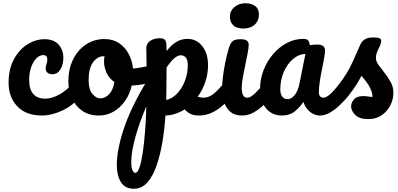

<svg xmlns="http://www.w3.org/2000/svg" viewBox="-20 -708 2454 1185"><path d="M240 5Q140 5 86.5 -52Q33 -109 33 -197Q33 -281 65.5 -341.5Q98 -402 149 -434Q200 -466 255 -466Q312 -466 341.5 -433Q371 -400 371 -350Q371 -310 353 -280Q335 -250 304 -250Q285 -250 273.5 -259Q262 -268 262 -284Q262 -299 267 -312.5Q272 -326 272 -341Q272 -368 247 -368Q224 -368 204 -347.5Q184 -327 172 -292.5Q160 -258 160 -215Q160 -99 261 -99Q299 -99 347 -125Q395 -151 443 -209Q451 -218 457.5 -220.5Q464 -223 470 -223Q484 -223 491 -210.5Q498 -198 498 -178Q498 -164 494.5 -147.5Q491 -131 479 -116Q430 -56 364 -25.5Q298 5 240 5Z M591 5Q529 5 486.5 -25Q444 -55 423 -103Q402 -151 402 -205Q402 -283 431.5 -342Q461 -401 511.5 -434Q562 -467 624 -467Q677 -467 715 -441.5Q753 -416 774.5 -374.5Q796 -333 801 -285Q825 -287 855 -292.5Q885 -298 913 -305Q921 -307 927 -307Q941 -307 947.5 -293Q954 -279 954 -261Q954 -213 925 -204Q863 -183 793 -180Q780 -124 750 -82.5Q720 -41 679 -18Q638 5 591 5ZM599 -101Q629 -101 653.5 -126.5Q678 -152 686 -202Q654 -223 638 -258Q622 -293 622 -329Q622 -345 625 -361Q624 -361 620 -361Q582 -361 554.5 -324Q527 -287 527 -214Q527 -156 550 -128.5Q573 -101 599 -101Z M1206 5Q1175 5 1154 -6Q1133 -17 1120 -33Q1093 -16 1063 -6Q1033 4 1001 5Q996 87 982.5 167.5Q969 248 946.5 313.5Q924 379 889.5 418Q855 457 807 457Q752 457 726.5 416.5Q701 376 701 310Q701 217 744 87Q787 -43 885 -206Q885 -253 884.5 -310Q884 -367 883 -409Q882 -439 906.5 -455.5Q931 -472 966 -472Q986 -472 996 -464Q1006 -456 1007 -430Q1007 -412 1008 -393Q1040 -433 1070.5 -450.5Q1101 -468 1137 -468Q1193 -468 1228.5 -423Q1264 -378 1264 -305Q1264 -252 1247 -202Q1230 -152 1200 -111Q1211 -108 1220 -106.5Q1229 -105 1235 -105Q1271 -105 1302 -132Q1333 -159 1375 -209Q1383 -218 1389.5 -220.5Q1396 -223 1402 -223Q1416 -223 1423 -210.5Q1430 -198 1430 -178Q1430 -164 1427 -147.5Q1424 -131 1411 -116Q1389 -89 1359 -61Q1329 -33 1291 -14Q1253 5 1206 5ZM1007 -162Q1007 -127 1006 -91Q1043 -99 1073 -130.5Q1103 -162 1121 -208Q1139 -254 1139 -306Q1139 -338 1127 -352.5Q1115 -367 1095 -367Q1079 -367 1057 -349.5Q1035 -332 1008 -291Q1008 -258 1007.5 -225.5Q1007 -193 1007 -162ZM790 293Q790 327 798 343Q806 359 815 359Q829 359 840.5 326.5Q852 294 860.5 237.5Q869 181 875 106.5Q881 32 883 -51Q841 46 815.5 138Q790 230 790 293Z M1483 -532Q1440 -532 1419.5 -552Q1399 -572 1399 -606Q1399 -641 1427 -664.5Q1455 -688 1495 -688Q1531 -688 1554.5 -671Q1578 -654 1578 -619Q1578 -579 1551.5 -555.5Q1525 -532 1483 -532ZM1475 5Q1429 5 1402 -17.5Q1375 -40 1363 -78.5Q1351 -117 1351 -163Q1351 -193 1356 -235Q1361 -277 1370.5 -323Q1380 -369 1392 -410Q1401 -441 1415.5 -453.5Q1430 -466 1464 -466Q1495 -466 1505 -456Q1515 -446 1515 -432Q1515 -414 1508.5 -379.5Q1502 -345 1493.5 -305.5Q1485 -266 1478.5 -228.5Q1472 -191 1472 -167Q1472 -139 1479.5 -122Q1487 -105 1507 -105Q1526 -105 1554 -132Q1582 -159 1624 -209Q1632 -218 1638.5 -220.5Q1645 -223 1651 -223Q1665 -223 1672 -210.5Q1679 -198 1679 -178Q1679 -164 1676 -147.5Q1673 -131 1660 -116Q1638 -89 1608.5 -61Q1579 -33 1545.5 -14Q1512 5 1475 5Z M1721 5Q1658 5 1621.5 -40Q1585 -85 1585 -158Q1585 -219 1606.5 -274.5Q1628 -330 1665 -373.5Q1702 -417 1750 -442.5Q1798 -468 1851 -468Q1875 -468 1882 -458.5Q1889 -449 1893 -429Q1905 -431 1916 -432Q1927 -433 1937 -433Q1966 -433 1976 -422.5Q1986 -412 1986 -398Q1986 -381 1980.5 -349Q1975 -317 1967 -279Q1959 -241 1953.5 -204Q1948 -167 1948 -138Q1948 -123 1955.5 -114Q1963 -105 1975 -105Q1995 -105 2023.5 -132Q2052 -159 2094 -209Q2102 -218 2108.5 -220.5Q2115 -223 2121 -223Q2135 -223 2142 -210.5Q2149 -198 2149 -178Q2149 -164 2146 -147.5Q2143 -131 2130 -116Q2108 -89 2079 -61Q2050 -33 2018 -14Q1986 5 1954 5Q1922 5 1894 -17Q1866 -39 1852 -79Q1833 -48 1800.5 -21.5Q1768 5 1721 5ZM1757 -96Q1778 -96 1798.5 -121Q1819 -146 1828 -191L1865 -375Q1823 -374 1787.5 -343Q1752 -312 1731 -263Q1710 -214 1710 -157Q1710 -126 1722.5 -111Q1735 -96 1757 -96Z M2254 27Q2197 27 2172 1Q2147 -25 2147 -51Q2147 -74 2164.5 -94.5Q2182 -115 2222 -115Q2236 -115 2248.5 -113Q2261 -111 2279 -109Q2278 -137 2266.5 -161Q2255 -185 2239.5 -205Q2224 -225 2211 -240Q2177 -175 2144.5 -136Q2112 -97 2083 -68Q2064 -50 2047 -49.5Q2030 -49 2019.5 -61Q2009 -73 2008.5 -91Q2008 -109 2023 -127Q2046 -155 2070 -185Q2094 -215 2119 -255Q2139 -287 2159 -331.5Q2179 -376 2204 -433Q2213 -454 2232.5 -465.5Q2252 -477 2283 -477Q2312 -477 2322.5 -472Q2333 -467 2333 -456Q2333 -451 2329.5 -438Q2326 -425 2318 -411Q2309 -393 2304.5 -379Q2300 -365 2300 -350Q2300 -330 2316.5 -307Q2333 -284 2354 -257.5Q2375 -231 2391.5 -201Q2408 -171 2408 -136Q2408 -95 2389 -57.5Q2370 -20 2335.5 3.5Q2301 27 2254 27Z"/></svg>

Font: Pacifico
Style: Regular
Weight: 400
Designer: Vernon Adams
Foundry: Vernon Adams
Version: Version 3.010; ttfautohint (v1.8.4.7-5d5b)